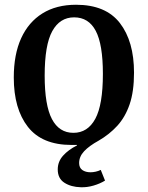

<svg xmlns="http://www.w3.org/2000/svg" viewBox="-20 -601 622 808"><path d="M395 -9Q355 13 334 35.5Q313 58 313 85Q313 105 326.5 114.5Q340 124 361 124Q371 124 382.5 121.5Q394 119 404 114L422 159Q401 172 373.5 180Q346 188 320 187Q279 186 251 168Q223 150 223 112Q223 79 245.5 54Q268 29 304 11V9Q299 9 293 9Q287 9 281 9Q157 9 97.5 -67Q38 -143 38 -275Q38 -372 69 -440Q100 -508 158.5 -544.5Q217 -581 300 -581Q425 -581 484.5 -504Q544 -427 544 -295Q544 -216 525.5 -162Q507 -108 473.5 -71.5Q440 -35 395 -9ZM168 -283Q168 -158 198.5 -100Q229 -42 289 -42Q349 -42 381 -101Q413 -160 413 -290Q413 -414 383 -471Q353 -528 292 -528Q232 -528 200 -470Q168 -412 168 -283Z"/></svg>

Font: Yrsa SemiBold
Style: Regular
Weight: 600
Version: Version 2.004